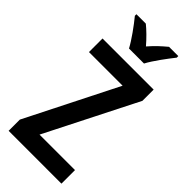

<svg xmlns="http://www.w3.org/2000/svg" viewBox="-293 -989 1041 1041"><g transform="rotate(45 227.5 -468.5)"><path d="M172 -777H287C310 -821 359 -886 390 -925V-937H319C288 -911 262 -888 229 -850C199 -885 167 -916 141 -937H69V-925C102 -885 150 -819 172 -777ZM431 0V-104H159L424 -628V-714H32V-610H290L26 -86V0Z"/></g></svg>

Font: Noto Sans Arabic UI Cn SmBd
Style: Regular
Weight: 600
Width: 3
Designer: Monotype Design Team, Nadine Chahine and Nizar Qandah
Foundry: Monotype Imaging Inc.
Version: Version 2.010